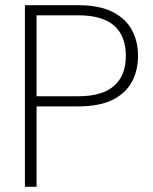

<svg xmlns="http://www.w3.org/2000/svg" viewBox="-20 -720 589 740"><path d="M76 0V-700H281Q362 -700 413 -674.5Q464 -649 488 -605Q512 -561 512 -505Q512 -448 488 -404Q464 -360 413.5 -335Q363 -310 281 -310H121V0ZM121 -349H282Q374 -349 419.5 -389Q465 -429 465 -504Q465 -582 419.5 -621.5Q374 -661 282 -661H121Z"/></svg>

Font: DM Sans 20pt ExtraLight
Style: Regular
Weight: 250
Version: Version 4.004;gftools[0.9.30]